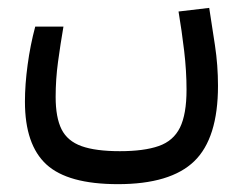

<svg xmlns="http://www.w3.org/2000/svg" viewBox="-20 -301 626 492"><path d="M282.2 170.9Q153.8 170.9 98.9 120.4Q43.9 69.8 43.9 -40.5Q43.9 -84.5 50.8 -135Q57.6 -185.5 70.3 -232.9H142.6Q134.8 -187.5 128.7 -142.6Q122.6 -97.7 122.6 -52.7Q122.6 0 137.7 30.3Q152.8 60.5 189 73.5Q225.1 86.4 287.1 86.4Q349.1 86.4 386.7 73.2Q424.3 60.1 441.2 25.9Q458 -8.3 458 -71.3Q458 -119.1 451.9 -170.7Q445.8 -222.2 437.5 -271.5L516.1 -280.8Q522.9 -236.3 530.8 -185.1Q538.6 -133.8 538.6 -81.1Q538.6 53.2 477.8 112.1Q417 170.9 282.2 170.9Z"/></svg>

Font: Cascadia Code PL SemiLight
Style: Regular
Weight: 350
Monospace: yes
Designer: Aaron Bell
Foundry: Saja Typeworks
Version: Version 2404.023; ttfautohint (v1.8.4)